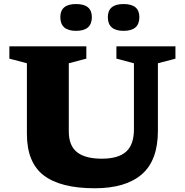

<svg xmlns="http://www.w3.org/2000/svg" viewBox="-20 -942 937 974"><path d="M659.5 -286.5V-621L570.5 -644.5V-707H870V-644.5L781 -621V-278Q781 -128.5 699.5 -57.8Q618 13 460.5 13Q287.5 13 202 -52.2Q116.5 -117.5 116.5 -263V-621L27.5 -644.5V-707H418V-644.5L329 -621V-275Q329 -203 370.8 -170Q412.5 -137 496.5 -137Q580.5 -137 620 -172.8Q659.5 -208.5 659.5 -286.5ZM366 -785.5Q286 -785.5 286 -855Q286 -921.5 366 -921.5Q446 -921.5 446 -855Q446 -785.5 366 -785.5ZM607 -785.5Q527 -785.5 527 -855Q527 -921.5 607 -921.5Q687 -921.5 687 -855Q687 -785.5 607 -785.5Z"/></svg>

Font: Newsreader 6pt
Style: Bold
Weight: 700
Designer: Hugues Gentile
Foundry: Production Type
Version: Version 1.003; ttfautohint (v1.8.3)